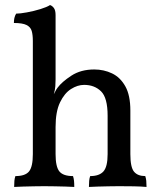

<svg xmlns="http://www.w3.org/2000/svg" viewBox="-20 -737 636 760"><path d="M496 -127Q496 -75 510.5 -57.5Q525 -40 555 -40Q558 -31 559 -21Q560 -11 560 3Q538 1 510 0.5Q482 0 451 0Q431 0 409 0.5Q387 1 367.5 1.5Q348 2 332 3Q332 -11 333 -21.5Q334 -32 337 -40Q373 -40 389.5 -58.5Q406 -77 406 -127V-279Q406 -350 380 -375.5Q354 -401 313 -401Q287 -401 261 -384.5Q235 -368 217.5 -331.5Q200 -295 200 -234V-127Q200 -77 215 -58.5Q230 -40 269 -40Q272 -31 273 -21Q274 -11 274 3Q260 2 240 1.5Q220 1 198 0.5Q176 0 155 0Q135 0 113 0.5Q91 1 71 1.5Q51 2 36 3Q36 -11 37 -21.5Q38 -32 41 -40Q80 -40 95 -58.5Q110 -77 110 -127V-325L200 -423Q200 -411 199 -396Q198 -381 193 -364Q196 -369 199 -375.5Q202 -382 208 -390Q225 -413 262.5 -437.5Q300 -462 353 -462Q391 -462 423.5 -446.5Q456 -431 476 -395.5Q496 -360 496 -299ZM110 -575Q110 -599 105.5 -614.5Q101 -630 85 -638Q69 -646 35 -646Q35 -657 37 -666Q39 -675 44 -683Q59 -683 86.5 -688Q114 -693 140 -701Q166 -709 178 -717Q187 -714 193.5 -705Q200 -696 200 -677V-538H110ZM110 -575H200V-423L110 -310Z"/></svg>

Font: Vollkorn
Style: Regular
Weight: 400
Designer: Friedrich Althausen
Foundry: Friedrich Althausen
Version: Version 5.001